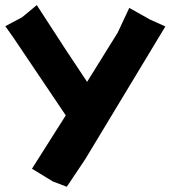

<svg xmlns="http://www.w3.org/2000/svg" viewBox="-35 -546 655 738"><path d="M-14.6 -445.3 16.6 -401.4 92.8 -288.1 217.8 -102.5 87.9 102.5 168 151.4 221.7 171.9 293 65.4 600.6 -444.3 542 -470.7 461.9 -515.6 417 -419.9 299.8 -231.4 216.8 -356.4 106.4 -526.4 49.8 -479.5Z"/></svg>

Font: MaokenAssortedSans-Lite
Style: Lite
Weight: 400
Version: Version 1.400